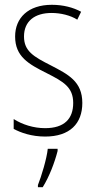

<svg xmlns="http://www.w3.org/2000/svg" viewBox="-20 -625 401 800"><path d="M323 -196C323 -286 264 -315 191 -353C120 -389 80 -412 80 -473C80 -537 125 -571 195 -571C233 -571 274 -561 302 -543L318 -576C285 -594 243 -605 196 -605C97 -605 43 -550 43 -473C43 -389 99 -358 175 -320C244 -285 285 -262 285 -196C285 -130 248 -91 168 -91C120 -91 73 -106 37 -129V-88C66 -72 112 -56 168 -56C271 -56 323 -110 323 -196ZM220 4V-5H179C175 36 152 111 138 146V155H158C186 110 208 51 220 4Z"/></svg>

Font: Noto Sans Malayalam UI Condensed ExtraLight
Style: Regular
Weight: 200
Width: 3
Designer: Jelle Bosma - Monotype Design Team
Foundry: Monotype Imaging Inc.
Version: Version 2.104